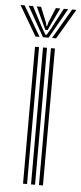

<svg xmlns="http://www.w3.org/2000/svg" viewBox="-83 -807 355 838"><g transform="rotate(5 94.5 -388.0)"><path d="M121 0V-600H138.5V0ZM51.2 0V-600H68.8V0ZM86.2 0V-600H103.8V0ZM-27.8 -776H-9.5L67.2 -644.5H49.5ZM8 -776H27L77 -681.2L92 -656.2H97L112 -681.2L162 -776H181L106.8 -644.5H82.2ZM43.5 -776H62.2L89 -710.5L93 -694.5H96L100 -710.5L127.2 -776H146.2L110 -699.8L99.8 -677.5H89.5L79 -699.8ZM198.5 -776H217L139.8 -644.5H121.8Z"/></g></svg>

Font: Big Shoulders Inline Display SemiBold
Style: Regular
Weight: 600
Designer: Patric King
Foundry: XO Type Co
Version: Version 1.000